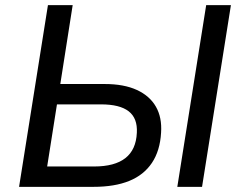

<svg xmlns="http://www.w3.org/2000/svg" viewBox="-20 -725 936 745"><path d="M54 0 166 -705H262L214 -399H386Q461 -399 511 -376Q561 -353 585 -311Q609 -269 605 -210Q601 -140 569.5 -93Q538 -46 481.5 -23Q425 0 343 0ZM163 -79H345Q425 -79 466.5 -111.5Q508 -144 511 -210Q514 -266 479.5 -293Q445 -320 372 -320H201ZM668 0 780 -705H876L764 0Z"/></svg>

Font: Nunito Sans 10pt Medium
Style: Italic
Weight: 500
Italic angle: -9°
Designer: Vernon Adams
Foundry: Vernon Adams
Version: Version 3.101;gftools[0.9.27]